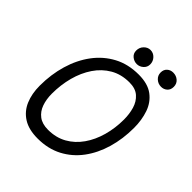

<svg xmlns="http://www.w3.org/2000/svg" viewBox="-225 -957 1127 1127"><g transform="rotate(45 338.5 -393.5)"><path d="M272.5 25.5Q198.5 25.5 152 -4Q105.5 -33.5 83.8 -85Q62 -136.5 62 -203Q62 -296.5 86.5 -379.2Q111 -462 158 -525Q205 -588 272.5 -624Q340 -660 427 -660Q503 -660 547.2 -626.8Q591.5 -593.5 610.2 -538.8Q629 -484 629 -419Q629 -327.5 605.5 -247Q582 -166.5 536.5 -105.2Q491 -44 424.5 -9.2Q358 25.5 272.5 25.5ZM279.5 -54Q345 -54 395.8 -82.5Q446.5 -111 481.5 -161Q516.5 -211 534.5 -275.8Q552.5 -340.5 552.5 -412.5Q552.5 -457.5 540.8 -497.8Q529 -538 500.2 -563.5Q471.5 -589 421 -589Q353.5 -589 302.2 -559.2Q251 -529.5 216 -477.8Q181 -426 163.2 -359.5Q145.5 -293 145.5 -220Q145.5 -173.5 158.8 -136Q172 -98.5 201.5 -76.2Q231 -54 279.5 -54ZM570 -701.5Q545.5 -701.5 527.2 -718Q509 -734.5 509 -759.5Q509 -783.5 524.5 -797.5Q540 -811.5 562 -811.5Q587.5 -811.5 605.5 -795.8Q623.5 -780 623.5 -754.5Q623.5 -729.5 607.8 -715.5Q592 -701.5 570 -701.5ZM375 -695Q352.5 -695 334.5 -709.8Q316.5 -724.5 316.5 -749Q316.5 -775.5 334 -793.2Q351.5 -811 374 -811Q398 -811 415.2 -793Q432.5 -775 432.5 -749.5Q432.5 -726 414.8 -710.5Q397 -695 375 -695Z"/></g></svg>

Font: Grandstander Light
Style: Italic
Weight: 300
Italic angle: -15°
Designer: Tyler Finck
Foundry: Etcetera Type Co
Version: Version 1.200; ttfautohint (v1.8.3)